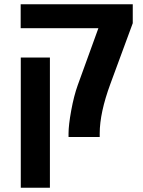

<svg xmlns="http://www.w3.org/2000/svg" viewBox="-20 -650 680 911"><path d="M216.8 240.7H78.6V-377H216.8ZM453.1 -16.6V0H305.2V-16.6Q305.2 -56.2 317.9 -125.7Q330.6 -195.3 349.1 -246.6L446.8 -516.1H78.1V-629.9H609.9V-540L503.9 -252.4Q453.1 -114.7 453.1 -16.6Z"/></svg>

Font: OpenSansHebrew-Bold
Style: Bold
Weight: 700
Foundry: Ascender Corporation, Yanek Iontef
Version: Version 2.001;PS 002.001;hotconv 1.0.70;makeotf.lib2.5.58329